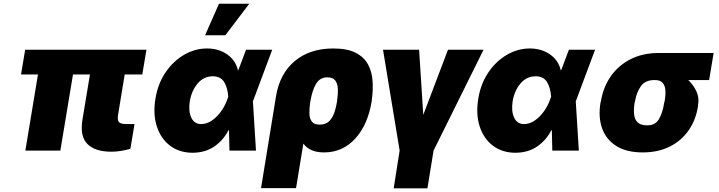

<svg xmlns="http://www.w3.org/2000/svg" viewBox="-20 -815 3893 1039"><path d="M772.5 -545.9 750 -412.1H654.8L619.1 -194.3Q614.3 -166 623 -154.8Q631.8 -143.6 666 -143.6H708L685.5 -9.8Q660.2 -2.4 634.5 1.7Q608.9 5.9 582 5.9Q496.1 5.9 454.1 -34.7Q412.1 -75.2 425.8 -165L466.8 -412.1H375L306.6 0H117.2L185.5 -412.1H93.8L116.2 -545.9Z M1021.5 11.7Q950.7 11.2 900.6 -26.4Q850.6 -64 828.9 -130.4Q807.1 -196.8 821.3 -282.2Q835 -363.8 876.7 -424.6Q918.5 -485.4 977.1 -519Q1035.6 -552.7 1099.6 -552.7Q1163.6 -552.7 1209.5 -520.5Q1255.4 -488.3 1267.6 -434.6H1269.5L1311.5 -545.9H1453.1L1350.6 -271.5L1348.6 -267.6L1365.2 0H1221.7L1219.2 -109.9L1215.8 -109.4Q1189.5 -57.1 1140.6 -22.9Q1091.8 11.2 1021.5 11.7ZM1006.8 -265.6Q999 -211.4 1015.6 -177.5Q1032.2 -143.6 1068.4 -143.6Q1099.1 -143.6 1127.2 -163.1Q1155.3 -182.6 1177 -213.4Q1198.7 -244.1 1210 -277.3L1215.3 -291.5Q1211.9 -340.3 1193.1 -371.1Q1174.3 -401.9 1131.8 -402.3Q1082 -401.9 1049.3 -363Q1016.6 -324.2 1006.8 -265.6ZM1089.8 -624 1165 -794.9H1329.1L1199.2 -624Z M1392.6 203.1 1473.6 -293.9Q1493.7 -416.5 1575.2 -484.6Q1656.7 -552.7 1783.2 -552.7Q1859.4 -552.7 1904.5 -529.5Q1949.7 -506.3 1971.2 -466.8Q1992.7 -427.2 1996.1 -377.7Q1999.5 -328.1 1992.2 -275.4L1991.2 -265.6Q1970.2 -139.2 1902.1 -64.7Q1834 9.8 1733.4 9.8Q1693.8 9.8 1666.5 -2.4Q1639.2 -14.6 1621.6 -37.6L1582 203.1ZM1660.2 -269.5 1658.2 -258.8Q1653.8 -228.5 1654.3 -201.4Q1654.8 -174.3 1667.2 -157.5Q1679.7 -140.6 1710 -140.6Q1743.7 -140.6 1762.5 -160.4Q1781.2 -180.2 1790.5 -209.2Q1799.8 -238.3 1803.7 -265.6L1804.7 -275.4Q1809.6 -306.2 1808.3 -334Q1807.1 -361.8 1794.4 -379.2Q1781.7 -396.5 1751 -396.5Q1711.9 -396.5 1690.9 -362.1Q1669.9 -327.6 1660.2 -269.5Z M2052.7 -545.9H2248L2270.5 -193.4L2404.3 -545.9H2596.7L2326.2 0L2293 204.1H2110.4L2142.6 0Z M2768.6 11.7Q2697.8 11.2 2647.7 -26.4Q2597.7 -64 2575.9 -130.4Q2554.2 -196.8 2568.4 -282.2Q2582 -363.8 2623.8 -424.6Q2665.5 -485.4 2724.1 -519Q2782.7 -552.7 2846.7 -552.7Q2910.6 -552.7 2956.5 -520.5Q3002.4 -488.3 3014.6 -434.6H3016.6L3058.6 -545.9H3200.2L3097.7 -271.5L3095.7 -267.6L3112.3 0H2968.8L2966.3 -109.9L2962.9 -109.4Q2936.5 -57.1 2887.7 -22.9Q2838.9 11.2 2768.6 11.7ZM2753.9 -265.6Q2746.1 -211.4 2762.7 -177.5Q2779.3 -143.6 2815.4 -143.6Q2846.2 -143.6 2874.3 -163.1Q2902.3 -182.6 2924.1 -213.4Q2945.8 -244.1 2957 -277.3L2962.4 -291.5Q2959 -340.3 2940.2 -371.1Q2921.4 -401.9 2878.9 -402.3Q2829.1 -401.9 2796.4 -363Q2763.7 -324.2 2753.9 -265.6Z M3229.5 -258.8 3232.4 -269.5Q3244.6 -343.8 3285.2 -402.1Q3325.7 -460.4 3391.6 -494.4Q3457.5 -528.3 3545.9 -528.3H3841.8L3817.4 -381.8H3704.6Q3731.9 -356 3748.3 -321.3Q3764.6 -286.6 3757.8 -249L3756.8 -238.3Q3745.1 -164.6 3705.8 -108.6Q3666.5 -52.7 3603.8 -21.5Q3541 9.8 3458 9.8Q3369.6 9.8 3314.5 -25.4Q3259.3 -60.5 3238 -121.3Q3216.8 -182.1 3229.5 -258.8ZM3417 -269.5 3414.1 -258.8Q3408.7 -224.1 3411.4 -196.3Q3414.1 -168.5 3430.7 -152.6Q3447.3 -136.7 3482.4 -136.7Q3526.4 -136.2 3546.4 -171.4Q3566.4 -206.5 3574.2 -258.8L3577.1 -269.5Q3582.5 -300.3 3580.8 -325.9Q3579.1 -351.6 3565.7 -366.9Q3552.2 -382.3 3522.5 -381.8Q3472.2 -382.3 3448.5 -349.1Q3424.8 -315.9 3417 -269.5Z"/></svg>

Font: Inter Tight Black
Style: Italic
Weight: 900
Italic angle: -9.39999°
Designer: Rasmus Andersson
Foundry: rsms
Version: Version 3.004; ttfautohint (v1.8.4.7-5d5b)